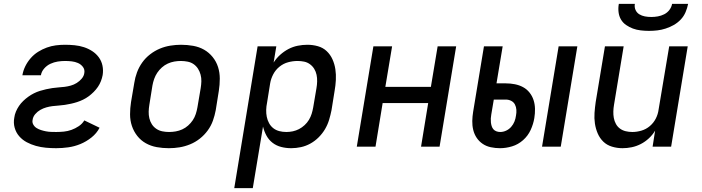

<svg xmlns="http://www.w3.org/2000/svg" viewBox="-20 -760 3640 995"><path d="M271 8Q244 8 217.5 5.5Q191 3 166 -4Q141 -11 118.5 -23Q96 -35 79.5 -54Q63 -73 56 -98Q49 -123 54 -150Q56 -166 62.5 -181.5Q69 -197 78.5 -211Q88 -225 100.5 -237Q113 -249 127 -259Q141 -269 156 -276.5Q171 -284 187 -289Q203 -294 219 -297.5Q235 -301 251 -303.5Q267 -306 283 -307Q299 -308 315 -310Q331 -312 347 -316.5Q363 -321 377.5 -330Q392 -339 403.5 -352.5Q415 -366 417 -382Q420 -400 409.5 -413.5Q399 -427 384 -433.5Q369 -440 352 -442Q335 -444 317 -444Q298 -444 279 -441Q260 -438 241.5 -429.5Q223 -421 209 -405Q195 -389 192 -370H96Q96 -370 96 -370Q96 -370 96 -370Q100 -394 111 -416.5Q122 -439 139 -458.5Q156 -478 177.5 -491.5Q199 -505 222.5 -513.5Q246 -522 269.5 -525Q293 -528 317 -528Q342 -528 367 -525.5Q392 -523 415 -515.5Q438 -508 458 -495Q478 -482 492 -463Q506 -444 511 -420Q516 -396 512 -371Q509 -355 503 -339.5Q497 -324 487.5 -310Q478 -296 465.5 -283.5Q453 -271 439.5 -261Q426 -251 410.5 -243.5Q395 -236 379.5 -231Q364 -226 348 -222.5Q332 -219 316 -216.5Q300 -214 284 -213Q268 -212 252 -210Q236 -208 220 -203.5Q204 -199 189 -190.5Q174 -182 162.5 -168.5Q151 -155 149 -139Q146 -126 152.5 -114.5Q159 -103 169.5 -96.5Q180 -90 192.5 -86Q205 -82 218 -79.5Q231 -77 244 -76.5Q257 -76 271 -76Q291 -76 311 -78Q331 -80 350.5 -87Q370 -94 388 -106Q406 -118 417 -136L496 -98Q481 -69 454 -47.5Q427 -26 396.5 -13.5Q366 -1 334 3.5Q302 8 271 8Z M855 8Q823 8 792.5 2.5Q762 -3 736 -17.5Q710 -32 691.5 -55.5Q673 -79 663.5 -107.5Q654 -136 654 -167.5Q654 -199 659 -231L676 -331Q680 -358 690 -385Q700 -412 717 -436Q734 -460 758 -478.5Q782 -497 808.5 -508Q835 -519 863 -523.5Q891 -528 918 -528Q950 -528 981 -522.5Q1012 -517 1037.5 -502.5Q1063 -488 1082 -464.5Q1101 -441 1110 -412.5Q1119 -384 1119 -352.5Q1119 -321 1114 -289L1098 -189Q1093 -162 1083.5 -135Q1074 -108 1056.5 -84Q1039 -60 1015.5 -41.5Q992 -23 965 -12Q938 -1 910.5 3.5Q883 8 855 8ZM856 -76Q873 -76 890.5 -79Q908 -82 924.5 -89.5Q941 -97 955 -109.5Q969 -122 979 -137Q989 -152 994.5 -169Q1000 -186 1003 -203L1020 -303Q1023 -321 1023.5 -338.5Q1024 -356 1019.5 -373Q1015 -390 1006 -404Q997 -418 983.5 -427.5Q970 -437 952.5 -440.5Q935 -444 917 -444Q900 -444 883 -441Q866 -438 849.5 -430.5Q833 -423 819 -410.5Q805 -398 795 -383Q785 -368 779 -351Q773 -334 770 -317L754 -217Q751 -199 750.5 -181.5Q750 -164 754 -147Q758 -130 767 -116Q776 -102 790 -92.5Q804 -83 821 -79.5Q838 -76 856 -76Z M1194 215 1315 -520H1412L1398 -436Q1412 -458 1432 -476Q1452 -494 1475 -506Q1498 -518 1523 -523Q1548 -528 1573 -528Q1601 -528 1627.5 -520.5Q1654 -513 1673 -495Q1692 -477 1703 -452.5Q1714 -428 1718 -401Q1722 -374 1720.5 -345.5Q1719 -317 1714 -289L1698 -189Q1693 -164 1685.5 -139Q1678 -114 1664.5 -91Q1651 -68 1631.5 -48.5Q1612 -29 1588.5 -16Q1565 -3 1539.5 2.5Q1514 8 1489 8Q1462 8 1437 1.5Q1412 -5 1392.5 -20Q1373 -35 1361 -57Q1349 -79 1343 -104L1290 215ZM1464 -76Q1481 -76 1497.5 -79.5Q1514 -83 1529.5 -91Q1545 -99 1558.5 -111.5Q1572 -124 1581 -139Q1590 -154 1595 -170Q1600 -186 1603 -203L1620 -303Q1623 -320 1623.5 -338Q1624 -356 1620.5 -372.5Q1617 -389 1608.5 -403Q1600 -417 1586.5 -427Q1573 -437 1556.5 -440.5Q1540 -444 1522 -444Q1498 -444 1473.5 -437.5Q1449 -431 1428.5 -414.5Q1408 -398 1396 -375Q1384 -352 1380 -328L1364 -228Q1360 -209 1359.5 -190.5Q1359 -172 1362.5 -154.5Q1366 -137 1374.5 -121.5Q1383 -106 1396.5 -95.5Q1410 -85 1427.5 -80.5Q1445 -76 1464 -76Z M1829 0 1915 -520H2012L1977 -310H2213L2248 -520H2344L2258 0H2162L2199 -226H1963L1926 0Z M2789 0 2875 -520H2972L2886 0ZM2571 8Q2547 8 2523.5 3Q2500 -2 2481.5 -14.5Q2463 -27 2450.5 -45.5Q2438 -64 2432.5 -86.5Q2427 -109 2427.5 -133Q2428 -157 2432 -181L2488 -520H2585L2553 -328H2601Q2625 -328 2648 -323.5Q2671 -319 2690.5 -308.5Q2710 -298 2724 -280.5Q2738 -263 2745 -241.5Q2752 -220 2752.5 -196Q2753 -172 2749 -148Q2744 -117 2730 -86.5Q2716 -56 2690.5 -33.5Q2665 -11 2633.5 -1.5Q2602 8 2571 8ZM2572 -76Q2588 -76 2603 -83Q2618 -90 2629 -102.5Q2640 -115 2646 -130Q2652 -145 2654 -161Q2657 -176 2656 -191Q2655 -206 2648.5 -218.5Q2642 -231 2629 -237.5Q2616 -244 2601 -244H2539L2526 -167Q2524 -157 2523.5 -146.5Q2523 -136 2524 -126Q2525 -116 2528 -106.5Q2531 -97 2537 -90Q2543 -83 2552.5 -79.5Q2562 -76 2572 -76Z M3206 8Q3178 8 3151.5 0Q3125 -8 3106.5 -26Q3088 -44 3077.5 -68.5Q3067 -93 3063 -120Q3059 -147 3061 -175Q3063 -203 3067 -231L3115 -520H3212L3162 -217Q3159 -200 3158.5 -182.5Q3158 -165 3161 -148.5Q3164 -132 3172 -117.5Q3180 -103 3193 -93.5Q3206 -84 3222.5 -80Q3239 -76 3257 -76Q3280 -76 3304 -83Q3328 -90 3347.5 -106.5Q3367 -123 3378.5 -145.5Q3390 -168 3393 -192L3448 -520H3544L3458 0H3362L3375 -83Q3362 -61 3342.5 -43Q3323 -25 3300.5 -13.5Q3278 -2 3254 3Q3230 8 3206 8ZM3343 -600Q3322 -600 3300.5 -602.5Q3279 -605 3260 -612Q3241 -619 3224.5 -630.5Q3208 -642 3198 -659Q3188 -676 3185.5 -697.5Q3183 -719 3187 -740H3270Q3267 -723 3273.5 -708.5Q3280 -694 3293 -686Q3306 -678 3322 -675Q3338 -672 3355 -672Q3372 -672 3389 -675Q3406 -678 3422 -686Q3438 -694 3449 -708.5Q3460 -723 3463 -740H3546Q3542 -719 3533 -697.5Q3524 -676 3508 -659Q3492 -642 3471.5 -630.5Q3451 -619 3429.5 -612Q3408 -605 3386.5 -602.5Q3365 -600 3343 -600Z"/></svg>

Font: Iosevka SS04 Medium Extended
Style: Italic
Weight: 500
Width: 7
Italic angle: -9°
Monospace: yes
Designer: Belleve Invis
Foundry: Belleve Invis
Version: Version 19.0.0; ttfautohint (v1.8.4)